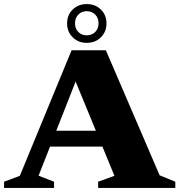

<svg xmlns="http://www.w3.org/2000/svg" viewBox="-31 -923 881 943"><path d="M177.5 -203V-281H527V-203ZM753 -62 830 -30.5V0H451V-30.5L531 -59.5L333 -540.5H347.5L158.5 -60L234.5 -30.5V0H-11V-30.5L66.5 -59.5L320.5 -676H489ZM395 -903Q437 -903 464.5 -876.2Q492 -849.5 492 -808Q492 -767 464.5 -739.8Q437 -712.5 395 -712.5Q353.5 -712.5 326 -739.8Q298.5 -767 298.5 -808Q298.5 -849.5 326 -876.2Q353.5 -903 395 -903ZM395 -749.5Q420 -749.5 436.5 -765.8Q453 -782 453 -808Q453 -835 436.5 -851.5Q420 -868 395 -868Q370 -868 353.8 -851.5Q337.5 -835 337.5 -808Q337.5 -782 353.8 -765.8Q370 -749.5 395 -749.5Z"/></svg>

Font: Newsreader 16pt 16pt ExtraBold
Style: Regular
Weight: 800
Version: Version 1.003